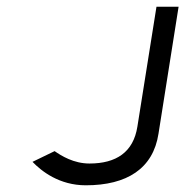

<svg xmlns="http://www.w3.org/2000/svg" viewBox="-20 -592 553 573"><path d="M236 -39C359 -39 437 -89 453 -193L513 -572H447L390 -214C378 -138 327 -104 247 -104C200 -104 163 -127 143 -141L77 -109C104 -81 157 -39 236 -39Z"/></svg>

Font: Charger Static
Style: 2Obl
Weight: 1000
Designer: Jasper
Foundry: KineticPlasma Fonts/Cannot Into Space Fonts
Version: Version 1.1